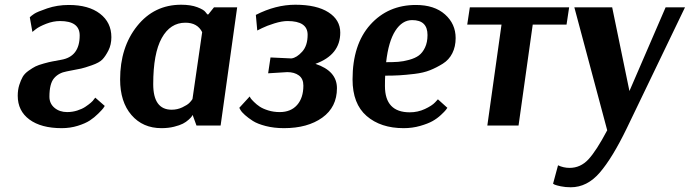

<svg xmlns="http://www.w3.org/2000/svg" viewBox="-20 -531 2917 812"><path d="M423 -83Q421 -79 416.5 -73Q412 -67 395.5 -50.5Q379 -34 360 -21.5Q341 -9 309 1Q277 11 241 11Q154 11 104.5 -25.5Q55 -62 55 -126Q55 -151 61.5 -171.5Q68 -192 76 -206Q84 -220 101 -232Q118 -244 130 -250Q142 -256 165.5 -262.5Q189 -269 200.5 -271Q212 -273 238 -278Q317 -291 317 -381Q317 -442 234 -442Q205 -442 175.5 -430.5Q146 -419 132 -408L117 -396L106 -458Q112 -464 124.5 -472.5Q137 -481 179.5 -495.5Q222 -510 271 -510Q355 -510 403 -473Q451 -436 451 -374Q451 -342 438.5 -317.5Q426 -293 413 -279.5Q400 -266 368.5 -255Q337 -244 323 -241Q309 -238 272 -231Q265 -230 262 -229Q228 -223 208.5 -200Q189 -177 189 -122Q189 -93 210.5 -75Q232 -57 264 -57Q286 -57 306.5 -63.5Q327 -70 340.5 -79Q354 -88 364 -96.5Q374 -105 378 -112L383 -118Z M913 0H811L795 -44H794Q793 -42 790.5 -38Q788 -34 777.5 -24.5Q767 -15 753.5 -8Q740 -1 716 5Q692 11 663 11Q584 11 536 -44.5Q488 -100 488 -195Q488 -331 560 -421Q632 -511 746 -511Q787 -511 814.5 -500.5Q842 -490 849 -480L857 -470H861L885 -500H983ZM706 -67Q730 -67 751 -77Q772 -87 780.5 -95.5Q789 -104 794 -112L835 -395Q815 -435 764 -435Q700 -435 664 -370Q628 -305 628 -175Q628 -67 706 -67Z M1062 -468Q1146 -511 1229 -511Q1319 -511 1369 -479Q1419 -447 1419 -393Q1419 -299 1314 -261Q1405 -231 1405 -158Q1405 -78 1343 -33.5Q1281 11 1181 11Q1139 11 1104 2Q1069 -7 1049.5 -19.5Q1030 -32 1016 -44.5Q1002 -57 997 -66L992 -75L1036 -123Q1037 -120 1040 -115.5Q1043 -111 1054 -100Q1065 -89 1078.5 -80Q1092 -71 1114.5 -64Q1137 -57 1163 -57Q1210 -57 1236.5 -87Q1263 -117 1263 -169Q1263 -198 1244 -212Q1225 -226 1195 -226L1114 -221L1124 -288L1210 -284H1213Q1235 -287 1258 -312.5Q1281 -338 1281 -384Q1281 -442 1196 -442Q1172 -442 1140 -432Q1108 -422 1088 -412L1068 -402Z M1872 -75Q1870 -72 1865.5 -66Q1861 -60 1845 -45Q1829 -30 1809.5 -19Q1790 -8 1757 1.5Q1724 11 1687 11Q1590 11 1530.5 -40.5Q1471 -92 1471 -195Q1471 -343 1546 -426.5Q1621 -510 1739 -510Q1817 -510 1862 -470Q1907 -430 1907 -370Q1907 -334 1893 -306Q1879 -278 1852.5 -261.5Q1826 -245 1798.5 -234Q1771 -223 1733 -218.5Q1695 -214 1668.5 -212.5Q1642 -211 1609 -211Q1608 -197 1608 -167Q1608 -56 1713 -56Q1747 -56 1777 -70Q1807 -84 1820 -98L1832 -111ZM1723 -446Q1681 -446 1652 -401Q1623 -356 1613 -268Q1643 -268 1664 -269.5Q1685 -271 1710.5 -278Q1736 -285 1751.5 -296.5Q1767 -308 1777.5 -330Q1788 -352 1788 -383Q1788 -446 1723 -446Z M2233 -427 2173 0H2041L2101 -427H1956L1967 -500H2387L2376 -427Z M2340 168Q2363 179 2389 179Q2435 179 2468.5 143Q2502 107 2548 20L2409 -500H2569L2642 -146L2795 -500H2877L2631 11Q2570 137 2516.5 199Q2463 261 2394 261Q2371 261 2352 257Q2333 253 2326 250L2319 246Z"/></svg>

Font: Arsenal
Style: Bold Italic
Weight: 700
Italic angle: -9.10001°
Designer: Andrij Shevchenko
Foundry: Stairsfor
Version: Version 2.001;PS 002.001;hotconv 1.0.88;makeotf.lib2.5.64775